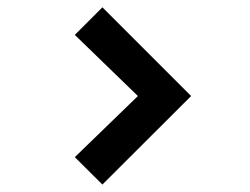

<svg xmlns="http://www.w3.org/2000/svg" viewBox="-20 -575 677 520"><path d="M257.3 -75.2 182.6 -149.4 353.5 -314.9 182.6 -480.5 257.3 -555.2 497.6 -314.9Z"/></svg>

Font: Vela Sans Bd
Style: Bold
Weight: 700
Designer: Principal design: Mikhail Sharanda - project Manrope.
Design modification: Ravid Balaliev
Foundry: Mikhail Sharanda
Version: Version 1.001